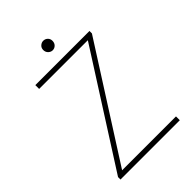

<svg xmlns="http://www.w3.org/2000/svg" viewBox="-230 -896 998 998"><g transform="rotate(-45 269.0 -397.0)"><path d="M52 0V-18L444 -632H86V-660H484V-642L92 -28H488V0ZM278 -724Q265 -724 254.5 -734Q244 -744 244 -760Q244 -775 254.5 -784.5Q265 -794 278 -794Q292 -794 302 -784.5Q312 -775 312 -760Q312 -744 302 -734Q292 -724 278 -724Z"/></g></svg>

Font: Source Sans 3
Style: Regular
Weight: 200
Designer: Paul D. Hunt
Foundry: Adobe
Version: Version 3.046;hotconv 1.0.118;makeotfexe 2.5.65603